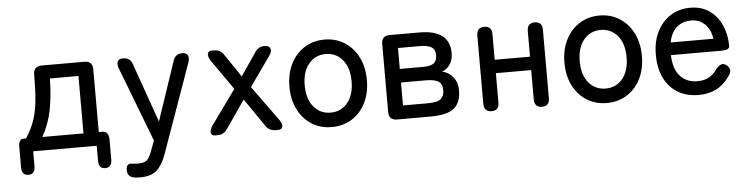

<svg xmlns="http://www.w3.org/2000/svg" viewBox="-44 -712 4387 1126"><g transform="rotate(-5 2149.0 -148.5)"><path d="M91 135Q51 135 51 87V-32Q51 -79 81 -79H95Q129 -131 146 -182Q163 -233 169 -297Q175 -361 175 -450Q175 -472 187.5 -484.5Q200 -497 223 -497H475Q523 -497 523 -449V-79H542Q582 -79 582 -32V87Q582 135 543 135Q504 135 504 89V0H130V87Q130 135 91 135ZM191 -79H433V-417H265Q263 -313 247.5 -233Q232 -153 191 -79Z M744 207Q736 207 727.5 206.5Q719 206 711 205Q689 203 678 190.5Q667 178 667 158Q667 119 698 122Q716 125 736 125Q774 125 789.5 110.5Q805 96 819 57L841 -1L672 -442Q663 -467 670.5 -482Q678 -497 699 -497H704Q745 -497 757 -458L880 -110L997 -457Q1009 -497 1051 -497Q1074 -497 1082.5 -482.5Q1091 -468 1083 -442L896 84Q874 146 840.5 176.5Q807 207 744 207Z M1201 0Q1180 0 1177 -17Q1174 -34 1190 -58L1337 -262L1213 -439Q1197 -464 1200.5 -480.5Q1204 -497 1225 -497H1239Q1277 -497 1296 -465L1387 -331L1478 -465Q1497 -497 1535 -497Q1561 -497 1568.5 -480.5Q1576 -464 1559 -439L1435 -264L1584 -58Q1601 -34 1598 -17Q1595 0 1573 0H1557Q1519 0 1499 -31L1386 -195L1273 -31Q1252 0 1216 0Z M1888 11Q1822 11 1770.5 -21Q1719 -53 1689.5 -111Q1660 -169 1660 -246Q1660 -323 1689.5 -381Q1719 -439 1770.5 -471.5Q1822 -504 1888 -504Q1954 -504 2005.5 -471.5Q2057 -439 2086.5 -381Q2116 -323 2116 -246Q2116 -169 2086.5 -111Q2057 -53 2005.5 -21Q1954 11 1888 11ZM1888 -74Q1949 -74 1987.5 -120Q2026 -166 2026 -246Q2026 -327 1987.5 -373Q1949 -419 1888 -419Q1827 -419 1788.5 -373Q1750 -327 1750 -246Q1750 -166 1788.5 -120Q1827 -74 1888 -74Z M2272 0Q2224 0 2224 -48V-449Q2224 -497 2272 -497H2447Q2625 -497 2625 -360Q2625 -321 2607 -294Q2589 -267 2560 -257Q2598 -248 2623.5 -217Q2649 -186 2649 -139Q2649 -68 2609 -34Q2569 0 2467 0ZM2314 -79H2459Q2520 -79 2538.5 -97.5Q2557 -116 2557 -147Q2557 -185 2534 -199.5Q2511 -214 2459 -214H2314ZM2314 -294H2451Q2495 -294 2514 -308Q2533 -322 2533 -356Q2533 -389 2511.5 -403Q2490 -417 2442 -417H2314Z M2829 0Q2784 0 2784 -48V-449Q2784 -497 2829 -497Q2873 -497 2873 -449V-299H3081V-449Q3081 -497 3126 -497Q3170 -497 3170 -449V-48Q3170 0 3126 0Q3081 0 3081 -48V-220H2873V-48Q2873 0 2829 0Z M3507 11Q3441 11 3389.5 -21Q3338 -53 3308.5 -111Q3279 -169 3279 -246Q3279 -323 3308.5 -381Q3338 -439 3389.5 -471.5Q3441 -504 3507 -504Q3573 -504 3624.5 -471.5Q3676 -439 3705.5 -381Q3735 -323 3735 -246Q3735 -169 3705.5 -111Q3676 -53 3624.5 -21Q3573 11 3507 11ZM3507 -74Q3568 -74 3606.5 -120Q3645 -166 3645 -246Q3645 -327 3606.5 -373Q3568 -419 3507 -419Q3446 -419 3407.5 -373Q3369 -327 3369 -246Q3369 -166 3407.5 -120Q3446 -74 3507 -74Z M4047 11Q3979 11 3927 -19Q3875 -49 3846 -106.5Q3817 -164 3817 -246Q3817 -324 3846 -381.5Q3875 -439 3925.5 -471Q3976 -503 4042 -503Q4108 -503 4154.5 -470Q4201 -437 4225.5 -381.5Q4250 -326 4250 -260Q4250 -236 4203 -236H3905Q3907 -154 3945.5 -112Q3984 -70 4048 -70Q4124 -70 4164 -133Q4179 -150 4193 -155.5Q4207 -161 4223 -150Q4240 -138 4243 -120.5Q4246 -103 4229 -82Q4196 -34 4151 -11.5Q4106 11 4047 11ZM3910 -310H4162Q4154 -363 4122 -395.5Q4090 -428 4041 -428Q3989 -428 3955 -398Q3921 -368 3910 -310Z"/></g></svg>

Font: Zen Maru Gothic Medium
Style: Regular
Weight: 500
Designer: Yoshimichi Ohira
Foundry: Positype
Version: Version 1.001